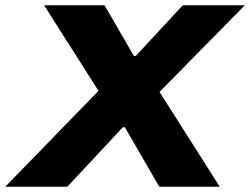

<svg xmlns="http://www.w3.org/2000/svg" viewBox="-53 -707 947 727"><path d="M-33 0 320 -363 114 -687H343L454 -495H461L639 -687H874L551 -359L779 0H550L420 -225H412L202 0Z"/></svg>

Font: Archivo SemiExpanded ExtraBold
Style: Italic
Weight: 800
Width: 6
Italic angle: -10°
Designer: Hector Gatti
Foundry: Omnibus-Type
Version: Version 2.001